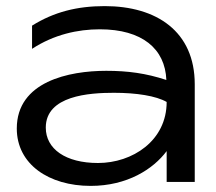

<svg xmlns="http://www.w3.org/2000/svg" viewBox="-20 -596 708 629"><path d="M526 0H618V-320C618 -493 493 -576 323 -576C233 -576 157 -557 85 -512V-436C157 -483 235 -500 307 -500C446 -500 521 -436 525 -334C458 -356 399 -364 328 -364C206 -364 35 -329 35 -175C35 -58 140 13 277 13C397 13 482 -42 526 -101ZM526 -262C526 -135 414 -62 301 -62C195 -62 130 -108 130 -178C130 -283 273 -292 353 -292C427 -292 491 -282 526 -262Z"/></svg>

Font: Bounded Light
Style: Regular
Weight: 300
Designer: Vlad Churkin
Version: Version 3.0